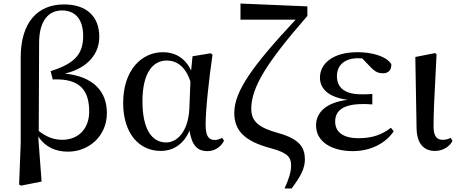

<svg xmlns="http://www.w3.org/2000/svg" viewBox="-20 -838 2592 1085"><path d="M88 205 99 211 215 188 196 -66C238 -6 294 19 365 19C481 19 584 -68 584 -199C584 -323 506 -406 347 -422C485 -456 541 -541 541 -630C541 -746 468 -813 342 -813C192 -813 97 -711 97 -513V-28ZM199 -98 201 -599C202 -719 253 -779 330 -779C402 -779 450 -733 450 -635C450 -534 404 -479 266 -436L278 -389C434 -396 484 -325 484 -208C484 -109 422 -48 331 -48C282 -48 240 -66 199 -98Z M889 15C951 15 1015 -16 1051 -100C1064 -17 1095 16 1152 16C1196 16 1230 -10 1246 -43L1235 -59C1222 -52 1211 -47 1193 -47C1160 -47 1142 -69 1142 -132C1142 -218 1160 -385 1181 -529L1171 -537L1068 -520L1060 -439C1028 -508 972 -543 900 -543C782 -543 676 -444 676 -256C676 -85 765 15 889 15ZM1056 -377 1050 -221C1042 -87 976 -33 919 -33C838 -33 785 -108 785 -265C785 -434 849 -496 922 -496C977 -496 1028 -464 1056 -377Z M1588 227H1628C1676 163 1703 115 1703 64C1703 -4 1674 -52 1553 -86C1439 -117 1400 -154 1400 -223C1400 -345 1487 -484 1717 -748V-802L1339 -818V-727H1651C1402 -461 1304 -320 1304 -200C1304 -103 1358 -41 1508 -1C1611 26 1625 54 1625 98C1625 134 1612 175 1588 227Z M1974 16C2078 16 2161 -31 2205 -96L2189 -116C2138 -76 2081 -57 2006 -57C1916 -57 1874 -94 1874 -151C1874 -207 1911 -250 2031 -250C2043 -250 2054 -250 2084 -248V-307C2059 -305 2042 -305 2024 -305C1922 -305 1884 -347 1884 -408C1884 -470 1928 -509 2004 -509L2027 -508L2071 -462C2102 -429 2120 -424 2146 -424C2175 -424 2194 -444 2191 -476C2162 -521 2082 -543 2001 -543C1857 -543 1788 -476 1788 -399C1788 -338 1835 -288 1945 -274C1815 -258 1766 -197 1766 -129C1766 -38 1853 16 1974 16Z M2438 15C2487 15 2524 -14 2537 -42L2527 -59C2515 -53 2502 -48 2483 -48C2452 -48 2430 -63 2430 -123C2430 -197 2434 -286 2447 -531L2439 -538L2327 -516L2334 -116C2335 -25 2376 15 2438 15Z"/></svg>

Font: Noto Serif CJK KR SemiBold
Style: Regular
Weight: 600
Designer: Ryoko NISHIZUKA 西塚涼子 (kana & ideographs); Frank Grießhammer (Latin, Greek & Cyrillic); Wenlong ZHANG 张文龙 (bopomofo); San
Foundry: Adobe
Version: Version 2.001;hotconv 1.1.0;makeotfexe 2.6.0